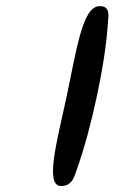

<svg xmlns="http://www.w3.org/2000/svg" viewBox="-20 -726 381 639"><path d="M202 -406C169 -253 128 -106 184 -107C224 -107 229 -146 236 -163C284 -297 331 -515 339 -649C339 -663 353 -711 306 -705C254 -696 235 -563 202 -406Z"/></svg>

Font: Venom Sans
Style: BdObl
Weight: 700
Version: Version 1.001